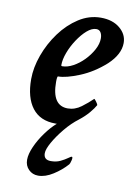

<svg xmlns="http://www.w3.org/2000/svg" viewBox="-77 -482 519 749"><g transform="rotate(10 183.0 -107.5)"><path d="M158.2 5.9Q97.7 5.9 66.4 -34.7Q35.2 -75.2 35.2 -148.4Q35.2 -194.3 53.2 -244.1Q71.3 -293.9 102.5 -336.4Q133.8 -378.9 174.8 -405.3Q215.8 -431.6 261.7 -431.6Q308.6 -431.6 337.4 -407.7Q366.2 -383.8 366.2 -349.6Q366.2 -304.7 320.3 -261.7Q273.4 -219.7 220.7 -198.2Q168 -176.8 136.7 -176.8Q132.8 -176.8 132.8 -154.3Q132.8 -60.5 195.3 -60.5Q223.6 -60.5 248.5 -79.1Q273.4 -97.7 291 -115.2Q293 -115.2 299.8 -106Q306.6 -96.7 306.6 -92.8Q299.8 -80.1 284.2 -61.5Q268.6 -43 246.1 -25.4Q218.8 -4.9 193.8 25.4Q168.9 55.7 153.3 83.5Q137.7 111.3 137.7 127Q137.7 153.3 166 153.3Q187.5 153.3 203.6 145.5Q219.7 137.7 230.5 129.9Q241.2 122.1 244.1 122.1Q249 123 245.6 136.7Q242.2 150.4 239.3 153.3Q216.8 178.7 186 198.2Q155.3 217.8 127 217.8Q104.5 217.8 89.4 202.6Q74.2 187.5 74.2 164.1Q74.2 141.6 87.4 111.8Q100.6 82 121.6 53.2Q142.6 24.4 164.1 5.9ZM141.6 -222.7Q141.6 -218.8 145.5 -218.8Q166 -218.8 188.5 -231Q210.9 -243.2 230.5 -263.2Q250 -283.2 262.7 -306.6Q275.4 -330.1 275.4 -351.6Q275.4 -366.2 269.5 -375.5Q263.7 -384.8 252 -384.8Q234.4 -384.8 215.3 -368.2Q196.3 -351.6 179.2 -325.7Q162.1 -299.8 151.9 -272.5Q141.6 -245.1 141.6 -222.7Z"/></g></svg>

Font: Crimson Text SemiBold
Style: Italic
Weight: 600
Italic angle: -11°
Designer: Sebastian Kosch
Foundry: Sebastian Kosch
Version: Version 1.100; ttfautohint (v1.8.4)